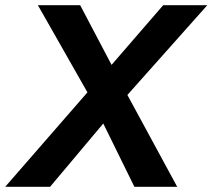

<svg xmlns="http://www.w3.org/2000/svg" viewBox="-54 -720 819 740"><path d="M283 -364 92 -700H255L376 -470L575 -700H745L437 -354L629 0H464L344 -244L139 0H-34Z"/></svg>

Font: Oak Sans
Style: Bold Italic
Weight: 700
Italic angle: -9.5°
Foundry: Erik Kennedy, Walven
Version: Version 1.000